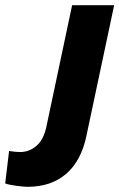

<svg xmlns="http://www.w3.org/2000/svg" viewBox="-55 -710 460 740"><path d="M22 -124Q57 -124 84.5 -147Q112 -170 123 -218L223 -690H385L278 -186Q258 -90 200 -40Q142 10 51 10Q39 10 10.5 6.5Q-18 3 -35 -3L-20 -128Q7 -124 22 -124Z"/></svg>

Font: Decalotype ExtraBold Italic
Style: Regular
Weight: 800
Italic angle: -12°
Designer: Alfredo Marco Pradil
Foundry: Alfredo Marco Pradil
Version: Version 1.0